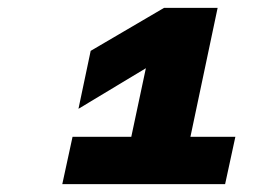

<svg xmlns="http://www.w3.org/2000/svg" viewBox="-20 -768 690 487"><path d="M164 -421H313L350 -595L179 -492L210 -639L396 -748H532L463 -421H577L551 -301H138Z"/></svg>

Font: Azeret Mono Black
Style: Italic
Weight: 900
Italic angle: -12°
Designer: Martin Vácha
Foundry: Displaay
Version: Version 1.000; Glyphs 3.0.3, build 3074